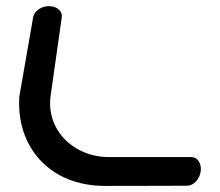

<svg xmlns="http://www.w3.org/2000/svg" viewBox="-20 -611 723 631"><path d="M141.1 -590.8C116.9 -590.8 92 -575.6 88.8 -553.6L43.8 -295.3L43.7 -294.8C31.8 -133.2 139.2 0 324.9 0C486.4 0 595 -0.7 595 -0.7C617.7 -0.7 636.2 -23.6 639.6 -47.8C643 -71.9 630.9 -94.8 608.2 -94.8L338.2 -94.8C220.3 -94.8 130.8 -185.4 146.4 -296.4C161 -400.1 178.5 -522.7 182.2 -548.6L182.9 -553.5C186 -575.8 165.3 -590.8 141.1 -590.8Z"/></svg>

Font: Hi.
Style: Black
Weight: 400
Designer: Mew Too, Robert Jablonski
Foundry: Cannot Into Space Fonts
Version: Version 1.996